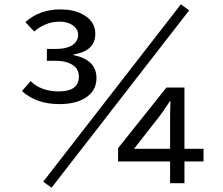

<svg xmlns="http://www.w3.org/2000/svg" viewBox="-20 -827 1040 894"><path d="M220.2 46.9 181.2 19 822.3 -807.1 860.8 -778.8ZM198.2 -599.1H240.2Q283.7 -599.1 310.1 -612.8Q343.8 -630.4 343.8 -666Q343.8 -687 327.1 -702.6Q300.8 -726.1 256.8 -726.1Q192.4 -726.1 139.2 -680.2L98.1 -724.1Q164.6 -783.2 260.7 -783.2Q318.8 -783.2 359.4 -763.2Q423.8 -731.4 423.8 -669.9Q423.8 -589.4 322.3 -573.2V-570.3Q429.2 -548.8 429.2 -463.9Q429.2 -400.4 371.6 -367.7Q327.1 -342.3 256.3 -342.3Q148.9 -342.3 82 -403.3L123 -449.2Q170.9 -401.4 253.9 -401.4Q347.2 -401.4 347.2 -470.7Q347.2 -507.8 314.5 -526.9Q285.6 -543.9 241.2 -543.9H198.2ZM754.9 -419.4H838.9V-134.3H927.7V-75.2H838.9V25.9H772V-75.2H529.8V-137.2ZM772 -134.3V-275.4Q772 -319.8 773.9 -355.5H771Q739.7 -307.1 717.8 -279.3L604 -134.3Z"/></svg>

Font: BIZ UDPGothic
Style: Regular
Weight: 400
Designer: TypeBank Co., Ltd.
Foundry: Morisawa Inc.
Version: Version 1.051